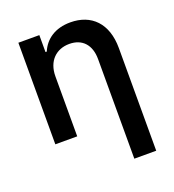

<svg xmlns="http://www.w3.org/2000/svg" viewBox="-137 -659 878 969"><g transform="rotate(-20 302.0 -174.5)"><path d="M186.1 -321.7C186.1 -404.5 237.2 -452.1 307.5 -452.1C377.1 -452.1 418.3 -406.6 418.3 -330.6V204.5H535.9V-346.9C535.9 -480.1 462 -552.6 349.4 -552.6C267.8 -552.6 213.1 -514.2 187.9 -454.5H181.1V-545.5H68.5V0H186.1Z"/></g></svg>

Font: Magic Ui Pro Semi Bold
Style: Regular
Weight: 600
Designer: Stefan Endress, Andreas Faust
Version: Version 1.000;FEAKit 1.0